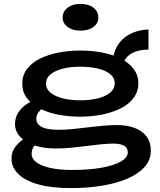

<svg xmlns="http://www.w3.org/2000/svg" viewBox="-20 -742 822 984"><path d="M343 222Q246 222 178 203.5Q110 185 74.5 150.5Q39 116 39 71Q39 40 54.5 16.5Q70 -7 93.5 -24Q117 -41 140 -51L193 -24Q175 -16 158.5 2.5Q142 21 142 47Q142 71 166 89.5Q190 108 236.5 118.5Q283 129 350 129Q437 129 501 117.5Q565 106 600 85.5Q635 65 635 39Q635 15 615.5 4.5Q596 -6 559 -6Q533 -6 498.5 -2.5Q464 1 425 6Q386 11 345.5 15Q305 19 266 19Q203 19 156 3Q109 -13 83 -41Q57 -69 57 -106Q57 -140 74 -166Q91 -192 120 -210.5Q149 -229 184 -241L233 -208Q218 -202 202.5 -191Q187 -180 176.5 -165.5Q166 -151 166 -133Q166 -116 178 -103Q190 -90 215.5 -83.5Q241 -77 281 -77Q313 -77 351 -80.5Q389 -84 428.5 -89Q468 -94 506.5 -97.5Q545 -101 580 -101Q632 -101 671 -86Q710 -71 731.5 -42Q753 -13 753 30Q753 77 722 112.5Q691 148 635 172.5Q579 197 504.5 209.5Q430 222 343 222ZM391 -144Q331 -144 277.5 -154.5Q224 -165 182.5 -186.5Q141 -208 117.5 -239.5Q94 -271 94 -314Q94 -356 118 -388Q142 -420 184 -441Q226 -462 279.5 -472.5Q333 -483 391 -483Q451 -483 505 -472.5Q559 -462 600 -441Q641 -420 665 -388.5Q689 -357 689 -315Q689 -273 665 -240.5Q641 -208 599.5 -187Q558 -166 504 -155Q450 -144 391 -144ZM392 -228Q443 -228 482.5 -238Q522 -248 545 -267.5Q568 -287 568 -315Q568 -343 545 -362Q522 -381 482 -390.5Q442 -400 392 -400Q341 -400 301.5 -390Q262 -380 239 -361Q216 -342 216 -314Q216 -286 239 -267Q262 -248 301.5 -238Q341 -228 392 -228ZM602 -392 558 -431Q562 -473 579 -503Q596 -533 621.5 -552Q647 -571 678 -580.5Q709 -590 741 -591V-488Q689 -488 653 -467.5Q617 -447 602 -392ZM392 -585Q352 -585 326.5 -604Q301 -623 301 -652Q301 -683 326.5 -702.5Q352 -722 392 -722Q434 -722 459 -702.5Q484 -683 484 -652Q484 -623 459 -604Q434 -585 392 -585Z"/></svg>

Font: BioRhyme SemiExpanded SemiBold
Style: Regular
Weight: 600
Width: 6
Designer: Aoife Mooney
Foundry: Aoife Mooney Type
Version: Version 1.600;gftools[0.9.33]